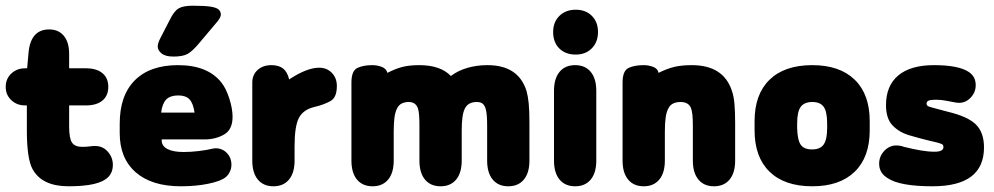

<svg xmlns="http://www.w3.org/2000/svg" viewBox="-28 -641 3480 672"><path d="M66 -272V-184Q66 -135 71 -101Q76 -67 86 -49Q119 11 212 11Q266 11 300.5 3Q335 -5 351 -21.5Q367 -38 367 -64Q367 -90 349.5 -110Q332 -130 305 -130Q303 -130 301.5 -130Q300 -130 299 -130Q280 -128 274.5 -127.5Q269 -127 260 -127Q234 -127 224 -142Q214 -157 214 -198V-272H272Q310 -272 330.5 -289Q351 -306 351 -337Q351 -368 330.5 -385Q310 -402 272 -402H214V-452Q214 -493 195.5 -515.5Q177 -538 144 -538Q80 -538 72 -458L67 -402H60Q31 -402 11.5 -383.5Q-8 -365 -8 -337Q-8 -309 11.5 -290.5Q31 -272 60 -272Z M538 -153H688Q726 -153 756 -170Q786 -187 786 -232Q786 -261 774.5 -296.5Q763 -332 747 -352Q699 -413 595 -413Q497 -413 444 -360Q391 -307 391 -208V-175Q391 -87 447 -38Q503 11 605 11Q658 11 701.5 2Q745 -7 762 -21Q771 -28 776.5 -40Q782 -52 782 -64Q782 -89 766 -105.5Q750 -122 727 -122Q721 -122 713 -120Q697 -116 669 -112.5Q641 -109 615 -109Q578 -109 558 -119.5Q538 -130 538 -149ZM653 -247H536Q540 -279 554 -293Q568 -307 596 -307Q622 -307 635 -293.5Q648 -280 653 -247ZM745 -590Q745 -600 738 -607Q731 -614 710.5 -617.5Q690 -621 647 -621Q613 -621 597 -611.5Q581 -602 566 -571L532 -505Q524 -489 524 -478Q524 -465 537.5 -454Q551 -443 579 -443Q611 -443 628 -452Q645 -461 670 -491L734 -567Q745 -581 745 -590Z M984 -363Q978 -389 963 -401Q948 -413 922 -413Q892 -413 873.5 -396Q855 -379 855 -352V-79Q855 -36 874.5 -12.5Q894 11 929 11Q964 11 983.5 -12.5Q1003 -36 1003 -79V-129Q1003 -200 1018.5 -229Q1034 -258 1074 -267Q1107 -275 1129 -287.5Q1151 -300 1151 -340Q1151 -368 1133.5 -386Q1116 -404 1089 -404Q1046 -404 984 -363Z M1328 -386Q1324 -401 1308 -407Q1292 -413 1275 -413Q1243 -413 1222.5 -403Q1202 -393 1202 -352V-79Q1202 -36 1221.5 -12.5Q1241 11 1276 11Q1311 11 1330.5 -12.5Q1350 -36 1350 -79V-180Q1350 -209 1352.5 -228.5Q1355 -248 1361 -260Q1367 -273 1377.5 -278.5Q1388 -284 1403 -284Q1427 -284 1435 -261Q1438 -251 1439 -236Q1440 -221 1440 -200V-79Q1440 -36 1459.5 -12.5Q1479 11 1514 11Q1549 11 1568.5 -12.5Q1588 -36 1588 -79V-183Q1588 -211 1590.5 -230Q1593 -249 1599 -261Q1605 -273 1615.5 -278.5Q1626 -284 1641 -284Q1654 -284 1661.5 -278Q1669 -272 1673 -256Q1677 -239 1677 -200V-79Q1677 -36 1696.5 -12.5Q1716 11 1751 11Q1786 11 1805.5 -12.5Q1825 -36 1825 -79V-211Q1825 -254 1822.5 -279Q1820 -304 1815 -322Q1787 -413 1678 -413Q1641 -413 1608 -403.5Q1575 -394 1550 -375Q1514 -413 1439 -413Q1406 -413 1381.5 -407Q1357 -401 1328 -386Z M1987 -607Q1952 -607 1930 -585.5Q1908 -564 1908 -529Q1908 -493 1929.5 -471.5Q1951 -450 1987 -450Q2022 -450 2043.5 -472Q2065 -494 2065 -529Q2065 -564 2043.5 -585.5Q2022 -607 1987 -607ZM1911 -79Q1911 -36 1930.5 -12.5Q1950 11 1985 11Q2020 11 2039.5 -12.5Q2059 -36 2059 -79V-323Q2059 -366 2039.5 -389.5Q2020 -413 1985 -413Q1950 -413 1930.5 -389.5Q1911 -366 1911 -323Z M2277 -386Q2274 -401 2258 -407Q2242 -413 2225 -413Q2192 -413 2171.5 -403Q2151 -393 2151 -352V-79Q2151 -36 2170.5 -12.5Q2190 11 2225 11Q2260 11 2279.5 -12.5Q2299 -36 2299 -79V-180Q2299 -211 2302 -231Q2305 -251 2312 -263Q2318 -274 2328.5 -279Q2339 -284 2354 -284Q2381 -284 2390 -264Q2394 -254 2395.5 -238.5Q2397 -223 2397 -200V-79Q2397 -36 2416.5 -12.5Q2436 11 2471 11Q2506 11 2525.5 -12.5Q2545 -36 2545 -79V-211Q2545 -252 2542.5 -278.5Q2540 -305 2534 -322Q2505 -413 2393 -413Q2358 -413 2332.5 -407Q2307 -401 2277 -386Z M2613 -217V-185Q2613 -91 2665.5 -40Q2718 11 2815 11Q2911 11 2963.5 -40Q3016 -91 3016 -185V-217Q3016 -311 2963.5 -362Q2911 -413 2815 -413Q2718 -413 2665.5 -362Q2613 -311 2613 -217ZM2867 -209V-193Q2867 -153 2855 -135.5Q2843 -118 2814 -118Q2786 -118 2774.5 -134.5Q2763 -151 2762 -193V-209Q2762 -250 2774.5 -267Q2787 -284 2815 -284Q2843 -284 2855 -267Q2867 -250 2867 -209Z M3236 11Q3416 11 3416 -125Q3416 -177 3388 -205Q3360 -233 3289 -250Q3252 -260 3236.5 -264Q3221 -268 3218 -271Q3215 -274 3215 -278Q3215 -286 3222.5 -289Q3230 -292 3248 -292Q3257 -292 3266.5 -291Q3276 -290 3286 -288Q3312 -283 3317.5 -282Q3323 -281 3329 -281Q3352 -281 3369.5 -299.5Q3387 -318 3387 -343Q3387 -373 3363 -389Q3327 -413 3241 -413Q3159 -413 3116 -377Q3073 -341 3073 -273Q3073 -226 3096 -202Q3119 -178 3154.5 -167.5Q3190 -157 3227 -148Q3250 -143 3259.5 -140Q3269 -137 3271.5 -134.5Q3274 -132 3274 -126Q3274 -110 3243 -110Q3221 -110 3194.5 -114.5Q3168 -119 3136 -127Q3128 -130 3121.5 -131Q3115 -132 3110 -132Q3085 -132 3067 -113Q3049 -94 3049 -68Q3049 -36 3078 -18Q3120 11 3236 11Z"/></svg>

Font: Beiruti Black
Style: Regular
Weight: 900
Designer: Arlette Boutros
Foundry: Boutros
Version: Version 1.41